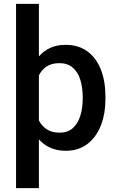

<svg xmlns="http://www.w3.org/2000/svg" viewBox="-20 -770 611 993"><path d="M525.4 -269V-258.8Q525.4 -182.1 501.7 -121.3Q478 -60.5 432.1 -25.4Q386.2 9.8 320.3 9.8Q275.4 9.8 240.7 -5.6Q206.1 -21 181.2 -49.3V203.1H63V-750H181.2V-478.5Q206.1 -506.8 240.2 -522.5Q274.4 -538.1 318.8 -538.1Q385.7 -538.1 431.9 -504.4Q478 -470.7 501.7 -410.2Q525.4 -349.6 525.4 -269ZM407.7 -258.8V-269Q407.7 -317.4 395.5 -356.9Q383.3 -396.5 356.7 -419.9Q330.1 -443.4 287.6 -443.4Q247.1 -443.4 221.4 -426.3Q195.8 -409.2 181.2 -380.4V-147Q195.8 -118.7 221.7 -101.3Q247.6 -84 288.6 -84Q331.1 -84 357.2 -107.9Q383.3 -131.8 395.5 -171.6Q407.7 -211.4 407.7 -258.8Z"/></svg>

Font: Vazirmatn RD UI Medium
Style: Regular
Weight: 500
Designer: Saber Rastikerdar
Foundry: Saber Rastikerdar
Version: Version 33.003